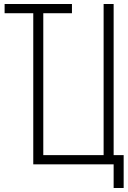

<svg xmlns="http://www.w3.org/2000/svg" viewBox="-20 -820 640 958"><path d="M146 0V-800H196V0ZM3 -754V-800H339V-754ZM146 0V-800H196V-46H497V-800H547V0ZM547 118V0H515V-46H597V118Z"/></svg>

Font: Victor Mono Thin
Style: Regular
Weight: 100
Monospace: yes
Designer: Rune Bjørnerås
Version: Version 1.561;gftools[0.9.30]